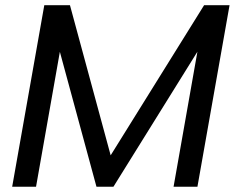

<svg xmlns="http://www.w3.org/2000/svg" viewBox="-20 -712 901 732"><path d="M26.4 0H117.4L222.9 -597.5L186.4 -594.9L347.8 0H412.4L782.4 -594.9L747.2 -597.5L641.7 0H732.7L855.2 -692.3H758.2L378.5 -82.2H412.1L246.7 -692.3H148.9Z"/></svg>

Font: Poppins Devanagari Thin
Style: Italic
Weight: 100
Italic angle: -10°
Designer: Ninad Kale (Devanagari), Jonny Pinhorn (Latin)
Foundry: Indian Type Foundry
Version: 4.005